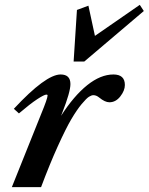

<svg xmlns="http://www.w3.org/2000/svg" viewBox="-20 -772 613 792"><path d="M283.7 -518.1 297.4 -731 344.7 -748.5 371.6 -624 556.6 -752 573.2 -726.6 327.6 -518.1ZM28.8 0 149.4 -300.8Q176.3 -365.7 176.3 -378.4Q176.3 -381.8 171.4 -381.8Q162.6 -381.8 133.5 -362.8Q104.5 -343.8 58.1 -304.2L37.1 -323.2Q168.9 -464.8 230 -464.8Q270.5 -464.8 270.5 -425.3Q270.5 -392.6 237.3 -308.1L231.9 -294.4Q284.7 -376.5 339.8 -420.7Q395 -464.8 447.8 -464.8Q495.1 -464.8 495.1 -421.4Q495.1 -398.4 476.3 -374.3Q457.5 -350.1 431.2 -350.1Q413.1 -350.1 389.2 -369.6Q377.4 -379.4 365.2 -379.4Q357.4 -379.4 347.2 -373Q336.9 -366.7 316.9 -342.8Q296.9 -318.8 274.2 -280.3Q251.5 -241.7 218.5 -168.9Q185.5 -96.2 149.4 0Z"/></svg>

Font: Elstob 6pt
Style: Italic
Weight: 700
Italic angle: -20°
Designer: Peter S. Baker
Version: Version 1.015